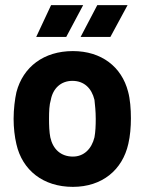

<svg xmlns="http://www.w3.org/2000/svg" viewBox="-20 -720 567 748"><path d="M264 8C377 8 457 -57 480 -160C487 -190 490 -225 490 -259C490 -295 487 -334 479 -363C454 -460 375 -521 264 -521C151 -521 70 -460 44 -361C38 -334 33 -295 33 -257C33 -223 37 -187 44 -158C67 -57 148 8 264 8ZM121 -576H238L304 -700H179ZM171 -257C171 -286 172 -312 178 -331C186 -375 217 -405 262 -405C307 -405 337 -377 348 -331C350 -312 353 -287 353 -257C353 -232 352 -206 348 -185C337 -140 307 -110 264 -110C217 -110 186 -139 176 -185C172 -205 171 -231 171 -257ZM294 -576H410L477 -700H359Z"/></svg>

Font: Vanilla Cream ExtraBold
Style: Regular
Weight: 800
Designer: Jeremy Tribby, Jinavaṁso
Foundry: Tribby Type
Version: Version 1.422;Glyphs 3.1.2 (3151)